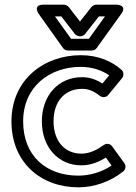

<svg xmlns="http://www.w3.org/2000/svg" viewBox="-20 -764 581 821"><path d="M79 -245C79 -393 192 -478 325 -478C377 -478 417 -462 447 -442L418 -407C391 -424 363 -434 331 -434C229 -434 159 -355 159 -245C159 -136 228 -57 328 -57C369 -57 405 -73 433 -90L457 -56C413 -27 363 -13 315 -13C179 -13 79 -96 79 -245ZM29 -245C29 -68 156 37 315 37C382 37 453 13 508 -32C517 -40 520 -55 512 -66L459 -139C451 -150 435 -152 424 -144C396 -124 364 -107 328 -107C259 -107 209 -158 209 -245C209 -333 259 -384 331 -384C358 -384 381 -375 407 -354C416 -347 433 -346 442 -357L502 -430C510 -440 510 -456 500 -465C460 -501 401 -528 325 -528C170 -528 29 -425 29 -245ZM284 -598 215 -694H242L300 -619C305 -613 314 -609 320 -609H325C333 -609 340 -614 344 -619L403 -694H429L360 -598ZM250 -558C254 -552 263 -548 271 -548H373C380 -548 388 -551 393 -558L498 -704C527 -744 478 -744 478 -744H391C385 -744 376 -740 371 -734L322 -672L274 -734C270 -739 262 -744 254 -744H166C117 -744 146 -704 146 -704Z"/></svg>

Font: Falling Sky
Style: ExtOu
Weight: 400
Designer: Paul D. Hunt
Foundry: Adobe Systems Incorporated
Version: Version 1.02